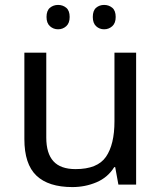

<svg xmlns="http://www.w3.org/2000/svg" viewBox="-20 -750 658 780"><path d="M533 -536V0H461L448 -71H444Q418 -29 372 -9.5Q326 10 274 10Q177 10 128 -36.5Q79 -83 79 -185V-536H168V-191Q168 -127 197 -95Q226 -63 287 -63Q376 -63 410.5 -113Q445 -163 445 -257V-536ZM169 -681Q169 -707 183 -718.5Q197 -730 216 -730Q235 -730 249 -718.5Q263 -707 263 -681Q263 -656 249 -643.5Q235 -631 216 -631Q197 -631 183 -643.5Q169 -656 169 -681ZM357 -681Q357 -707 370.5 -718.5Q384 -730 403 -730Q422 -730 436 -718.5Q450 -707 450 -681Q450 -656 436 -643.5Q422 -631 403 -631Q384 -631 370.5 -643.5Q357 -656 357 -681Z"/></svg>

Font: Noto Sans NKo Unjoined
Style: Regular
Weight: 400
Designer: Monotype Design Team
Foundry: Monotype Imaging Inc.
Version: Version 2.004